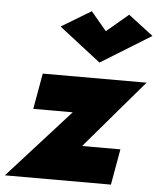

<svg xmlns="http://www.w3.org/2000/svg" viewBox="-70 -798 700 844"><g transform="rotate(5 279.5 -376.0)"><path d="M256 -302 -17 0H451L479 -158H310L568 -460H110L82 -302ZM370 -670 301 -752 170 -673 354 -530 576 -667 466 -751Z"/></g></svg>

Font: Jost* 800 Heavy Italic
Style: Italic
Weight: 800
Italic angle: -10°
Version: Version 3.200; ttfautohint (v0.97) -l 8 -r 50 -G 200 -x 14 -